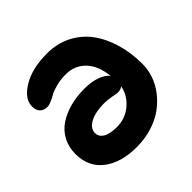

<svg xmlns="http://www.w3.org/2000/svg" viewBox="-180 -884 1066 1066"><g transform="rotate(-45 353.5 -350.5)"><path d="M314 9.8Q191.4 9.8 118.2 -46.1Q44.9 -102.1 44.9 -204.1Q44.9 -258.3 67.6 -301Q90.3 -343.8 130.4 -370.6Q170.4 -397.5 222.9 -411.6Q275.4 -425.8 336.9 -425.8Q391.6 -425.8 431.2 -411.4Q470.7 -397 490.2 -373Q479.5 -463.4 433.6 -509.3Q387.7 -555.2 320.8 -555.2Q279.8 -555.2 245.4 -546.4Q210.9 -537.6 192.4 -527.1Q173.8 -516.6 154.5 -507.8Q135.3 -499 121.1 -499Q91.8 -499 76.4 -515.4Q61 -531.7 61 -561Q61 -620.1 135.7 -665.5Q210.4 -710.9 328.1 -710.9Q405.8 -710.9 469.5 -679Q533.2 -647 575 -591.1Q616.7 -535.2 639.4 -459.2Q662.1 -383.3 662.1 -294.9Q662.1 -251 647.5 -207.5Q632.8 -164.1 603 -125Q573.2 -85.9 532.2 -55.9Q491.2 -25.9 434.8 -8.1Q378.4 9.8 314 9.8ZM204.1 -209Q204.1 -180.7 231.4 -163.8Q258.8 -147 314 -147Q381.3 -147 430.7 -189.5Q480 -231.9 490.2 -291Q478 -278.8 453.1 -278.8Q446.3 -278.8 415 -284.9Q383.8 -291 356 -291Q288.6 -291 246.3 -268.8Q204.1 -246.6 204.1 -209Z"/></g></svg>

Font: Shantell Sans Irregular
Style: Regular
Weight: 800
Designer: Stephen Nixon, Anya Danilova, Shantell Martin
Foundry: Arrow Type
Version: Version 1.006;[9816181b4]